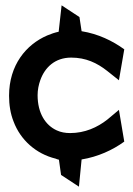

<svg xmlns="http://www.w3.org/2000/svg" viewBox="-20 -591 500 720"><path d="M14 -232C14 -198 19 -165 31 -135C57 -66 115 -14 189 4C192 5 195 7 201 8L209 65L276 109L286 7C347 -3 402 -28 446 -60L426 -179L383 -143C345 -113 298 -92 243 -92C225 -92 208 -95 193 -102C151 -121 121 -166 121 -234C121 -254 125 -273 131 -290C148 -338 186 -375 247 -375C302 -375 344 -355 382 -325L426 -290L446 -406C402 -438 348 -464 286 -474L278 -527L211 -571L200 -472C186 -469 171 -464 157 -458C78 -424 14 -347 14 -232Z"/></svg>

Font: Charger Sport
Style: BlkNrw
Weight: 900
Designer: Jasper
Foundry: Cannot Into Space Fonts
Version: Version 1.1